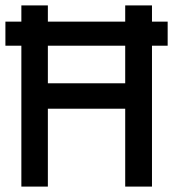

<svg xmlns="http://www.w3.org/2000/svg" viewBox="-20 -690 640 710"><path d="M59 -670V-610H0V-521H59V0H157V-288H443V0H542V-521H600V-610H542V-670H443V-610H157V-670ZM157 -382V-521H443V-382Z"/></svg>

Font: LT Wave Mono Medium
Style: Regular
Weight: 500
Designer: Daniel Lyons
Version: Version 2.5 (Glyphs App)